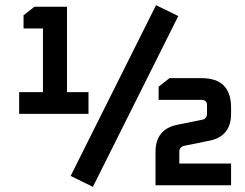

<svg xmlns="http://www.w3.org/2000/svg" viewBox="-20 -716 948 742"><path d="M54 -276V-360H146V-606H71V-657L113 -690H239V-360H322V-276ZM253 -36 583 -696 669 -654 339 6ZM581 0V-129Q581 -217 666 -234L760 -253Q780 -256 780 -278V-309Q780 -330 759 -330H593V-381L635 -414H759Q873 -414 873 -300V-277Q873 -188 788 -172L694 -153Q673 -149 673 -129V-84H873V0Z"/></svg>

Font: Oxanium SemiBold
Style: Regular
Weight: 600
Designer: Severin Meyer
Version: Version 2.000